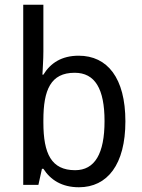

<svg xmlns="http://www.w3.org/2000/svg" viewBox="-20 -780 599 810"><path d="M163 -563V-760H78V0H142L157 -68H163C193 -21 241 10 313 10C433 10 509 -86 509 -268C509 -451 433 -545 312 -545C240 -545 193 -514 163 -465H159C160 -490 163 -527 163 -563ZM295 -473C381 -473 421 -405 421 -269C421 -132 380 -62 297 -62C197 -62 163 -131 163 -263V-273C163 -401 194 -473 295 -473Z"/></svg>

Font: Noto Sans Khmer UI SemiCondensed
Style: Regular
Weight: 400
Width: 4
Designer: Danh Hong and the Monotype Design Team
Foundry: Monotype Imaging Inc.
Version: Version 2.002